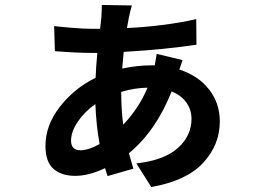

<svg xmlns="http://www.w3.org/2000/svg" viewBox="-20 -698 1040 773"><path d="M702 -418Q779 -393 822 -337.5Q865 -282 865 -209Q865 -115 798 -42.5Q731 30 589 55L529 -40Q642 -53 696.5 -102.5Q751 -152 751 -219Q751 -256 730.5 -285Q710 -314 671 -330Q608 -171 499 -81L517 -19L413 11L403 -21Q338 10 283 10Q228 10 195.5 -18Q163 -46 163 -111Q163 -193 220.5 -267.5Q278 -342 365 -385Q366 -424 372 -485H347Q290 -485 201 -492L198 -593Q222 -590 270.5 -586Q319 -582 347 -582H383L388 -627Q390 -657 390 -678L511 -676Q506 -661 499 -628L491 -585Q647 -593 770 -621L771 -518Q646 -499 478 -489L472 -422Q534 -435 589 -435H603L611 -481L715 -456ZM468 -328Q468 -258 476 -196Q540 -263 574 -345Q520 -344 468 -328ZM364 -279Q321 -249 293.5 -208.5Q266 -168 266 -131Q266 -113 275.5 -103Q285 -93 304 -93Q336 -93 381 -118Q367 -196 364 -279Z"/></svg>

Font: Sinter Bold
Style: Regular
Weight: 700
Foundry: Adobe & rsms
Version: Version 1.000